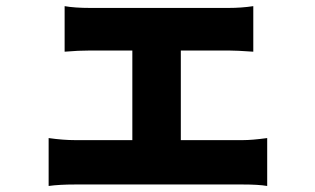

<svg xmlns="http://www.w3.org/2000/svg" viewBox="-20 -576 1040 634"><path d="M577.1 -113.3H781.2Q812.5 -113.3 862.3 -120.1V38.1Q834 33.2 781.2 33.2H228.5Q175.8 33.2 140.6 38.1V-120.1Q188.5 -113.3 228.5 -113.3H417V-409.2H278.3Q238.3 -409.2 193.4 -405.3V-555.7Q226.6 -549.8 278.3 -549.8H734.4Q777.3 -549.8 816.4 -555.7V-405.3Q761.7 -409.2 734.4 -409.2H577.1Z"/></svg>

Font: Gen Shin Gothic Heavy
Style: Bold
Weight: 900
Designer: [Source Han Sans]
Ryoko NISHIZUKA  (kana & ideographs); Paul D. Hunt (Latin, Greek & Cyrillic); Wenlong ZHANG  (bopomofo
Version: Version 1.002.20150607